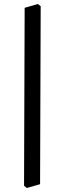

<svg xmlns="http://www.w3.org/2000/svg" viewBox="-20 -800 322 958"><path d="M103 -761 169 -780 183 -769 180 119 114 138 100 127Z"/></svg>

Font: TMT Limkin
Style: Regular
Weight: 400
Designer: Gabriel Drozdov
Version: Version 1.000;Glyphs 3.1.2 (3151)